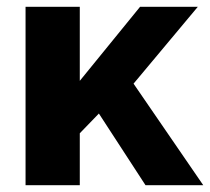

<svg xmlns="http://www.w3.org/2000/svg" viewBox="-20 -545 618 565"><path d="M408.2 0 271 -210.9 214.8 -152.8V0H55.2V-524.9H214.8V-307.1L392.1 -524.9H562L373 -298.8L578.1 0Z"/></svg>

Font: Rawline ExtraBold
Style: Regular
Weight: 800
Designer: Matt McInerney, Pablo Impallari, Rodrigo Fuenzalida
Foundry: Matt McInerney, Pablo Impallari, Rodrigo Fuenzalida
Version: Version 4.020;PS 004.020;hotconv 1.0.88;makeotf.lib2.5.64775